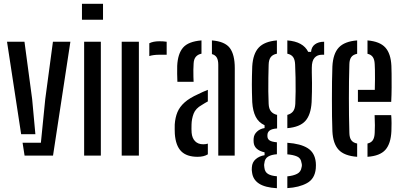

<svg xmlns="http://www.w3.org/2000/svg" viewBox="-20 -820 2123 1012"><path d="M17 -600H109L149.5 -297.5L166.5 -112.5H91.5ZM99 -67.5H195.5L218.5 -297.5L259 -600H351L259.5 0H109.5Z M412 -716V-800H523V-716ZM423.5 0V-600H511.5V0Z M621.5 0V-600H712V0ZM767 -524.5V-592Q787.5 -602.5 820 -602.5Q829.5 -602.5 839.5 -602Q849.5 -601.5 858.5 -600V-531.5H821Q788 -531.5 767 -524.5Z M901.5 -114.5Q901 -127 900.8 -139.2Q900.5 -151.5 901 -164Q903.5 -200.5 915.2 -228.8Q927 -257 953 -280.2Q979 -303.5 1025 -324Q1037 -330 1049.8 -335.8Q1062.5 -341.5 1075.5 -346.5V-285.5Q1068.5 -282 1060.5 -277Q1052.5 -272 1043.5 -266.5Q1011 -248.5 1000.5 -220.8Q990 -193 989.5 -163Q989 -149.5 989.2 -140.2Q989.5 -131 990 -120.5Q992.5 -92 1008.2 -75.8Q1024 -59.5 1051.5 -59.5Q1065.5 -59.5 1075.5 -63V-6.5Q1054.5 6.5 1021.5 6.5Q964 6.5 935 -22.8Q906 -52 901.5 -114.5ZM915 -389Q914 -408 913.8 -430.5Q913.5 -453 914 -473Q917 -537 945 -569.2Q973 -601.5 1042 -607V-537Q1023.5 -533.5 1012.5 -521Q1001.5 -508.5 1000.5 -484.5Q999.5 -471 999.2 -451.8Q999 -432.5 999.5 -415Q1000 -397.5 1000.5 -389ZM1130.5 0V-478.5Q1130.5 -502.5 1122.8 -516.2Q1115 -530 1097 -535V-607Q1165.5 -601.5 1191.5 -566.8Q1217.5 -532 1217.5 -461L1217 0Z M1439.5 172Q1377 168.5 1345 147.5Q1313 126.5 1308.5 88.5Q1307.5 83 1307 75.8Q1306.5 68.5 1307.5 62Q1309 35 1328 18.8Q1347 2.5 1374.5 -2V-17Q1320.5 -29.5 1317 -69.5Q1316 -77 1316.5 -81.2Q1317 -85.5 1317 -91Q1318.5 -111.5 1334.8 -126.5Q1351 -141.5 1374.5 -145V-160Q1343 -174.5 1327.8 -204.5Q1312.5 -234.5 1309.5 -281.5Q1308.5 -310 1308 -332.2Q1307.5 -354.5 1307.5 -375Q1307.5 -395.5 1308 -418.5Q1308.5 -441.5 1309.5 -470Q1313.5 -537 1343.8 -569.2Q1374 -601.5 1439.5 -607V-537Q1417 -532.5 1406.8 -518.5Q1396.5 -504.5 1396 -478Q1395 -448 1394.5 -411.2Q1394 -374.5 1394.2 -338.2Q1394.5 -302 1396 -273Q1397 -246.5 1408.5 -232.8Q1420 -219 1440.5 -214.5V-143Q1413 -141 1401.2 -132Q1389.5 -123 1389.5 -107.5Q1389.5 -107 1389.5 -105.5Q1389.5 -104 1389.5 -102.5Q1389.5 -88 1400.5 -80.2Q1411.5 -72.5 1439.5 -70V-7Q1410.5 -5 1393 5.5Q1375.5 16 1373.5 40Q1372 45.5 1372.2 51.8Q1372.5 58 1373.5 63.5Q1376 87 1393 97Q1410 107 1439.5 109ZM1494.5 171.5V109.5Q1526 106.5 1546 96.2Q1566 86 1569.5 62Q1571.5 55.5 1571.2 49.8Q1571 44 1569 37.5Q1566 13.5 1545.8 4.8Q1525.5 -4 1494.5 -6.5V-67.5Q1565 -62.5 1602.2 -38.8Q1639.5 -15 1644.5 36Q1645 42 1645.2 50.5Q1645.5 59 1644.5 68Q1639.5 122.5 1598 145.2Q1556.5 168 1494.5 171.5ZM1494.5 -144.5V-214.5Q1514 -219.5 1524.5 -232.8Q1535 -246 1536.5 -272.5Q1538 -302.5 1538.2 -338.2Q1538.5 -374 1537.8 -410.8Q1537 -447.5 1535.5 -480.5Q1534.5 -505.5 1525 -519Q1515.5 -532.5 1494.5 -537V-607Q1578 -600.5 1604.5 -546.5H1619.5Q1621.5 -572.5 1640 -586.2Q1658.5 -600 1688.5 -600V-531.5H1677Q1652 -531.5 1637.8 -515.2Q1623.5 -499 1623.5 -463V-437Q1624.5 -406.5 1624.5 -382.8Q1624.5 -359 1624.2 -335.5Q1624 -312 1622.5 -281.5Q1618.5 -214.5 1589.2 -182.2Q1560 -150 1494.5 -144.5Z M1732 -128.5Q1730.5 -163 1730 -206.8Q1729.5 -250.5 1729.5 -297.8Q1729.5 -345 1730 -389.5Q1730.5 -434 1732 -470Q1735.5 -537.5 1766 -569.8Q1796.5 -602 1862.5 -607V-536.5Q1840.5 -532 1831.2 -518.5Q1822 -505 1821.5 -482Q1820 -436 1819.5 -391.2Q1819 -346.5 1819 -302.2Q1819 -258 1819.5 -212.5Q1820 -167 1821.5 -119.5Q1822 -94 1831.8 -80.8Q1841.5 -67.5 1862.5 -63.5V6.5Q1794.5 1.5 1764.8 -30.8Q1735 -63 1732 -128.5ZM1917 6.5V-63.5Q1936.5 -68 1945.2 -81.2Q1954 -94.5 1955 -120Q1956 -135 1956 -159.8Q1956 -184.5 1954.5 -213H2042Q2043.5 -197.5 2043.8 -171.2Q2044 -145 2043 -128.5Q2040 -62.5 2011.2 -30.2Q1982.5 2 1917 6.5ZM1866.5 -283V-346.5H1955.5Q1956.5 -374 1956.5 -402Q1956.5 -430 1956.2 -451.5Q1956 -473 1955 -482Q1954 -506.5 1944.8 -519.5Q1935.5 -532.5 1917 -536.5V-607Q1982 -601.5 2011 -569.5Q2040 -537.5 2043 -473Q2043.5 -462 2044 -430.2Q2044.5 -398.5 2044.2 -358.8Q2044 -319 2042 -283Z"/></svg>

Font: Big Shoulders Stencil Text Thin Medium
Style: Regular
Weight: 500
Version: Version 2.001